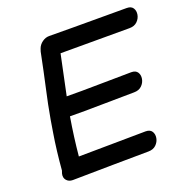

<svg xmlns="http://www.w3.org/2000/svg" viewBox="-128 -838 946 965"><g transform="rotate(-20 345.0 -355.5)"><path d="M100 5Q176 4 314 2Q452 0 506 0Q532 0 547.5 -15Q563 -30 566.5 -50Q570 -70 560.5 -85Q551 -100 527 -100Q469 -100 350 -98Q230 -96 169 -96Q178 -193 196 -301Q261 -300 381 -302Q501 -304 540 -304Q566 -304 581.5 -319Q597 -334 600.5 -354Q604 -374 594.5 -389Q585 -404 561 -404Q523 -404 402 -402Q281 -400 215 -401L260 -615H629Q655 -615 670.5 -630Q686 -645 689.5 -665Q693 -685 683.5 -700Q674 -715 650 -715Q287 -715 235 -716Q216 -716 198.5 -703.5Q181 -691 174 -672Q171 -665 169 -657L149 -560L126 -454Q121 -433 113.5 -395.5Q106 -358 99 -318Q92 -278 88 -251Q81 -209 75 -159Q69 -109 65 -59Q62 -52 60 -44Q55 -23 67 -9Q79 5 100 5Z"/></g></svg>

Font: Balsamiq Sans
Style: Italic
Weight: 400
Italic angle: -12°
Designer: Michael Angeles
Foundry: Balsamiq SRL
Version: Version 1.020; ttfautohint (v1.8.4.7-5d5b);gftools[0.9.26]